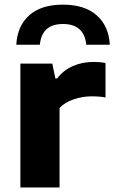

<svg xmlns="http://www.w3.org/2000/svg" viewBox="-20 -828 505 848"><path d="M70 -547H211L224.5 -481.5H232.5Q259 -517 301 -535.8Q343 -554.5 394 -554.5Q422.5 -554.5 446 -550V-397.5Q421.5 -402.5 384 -402.5Q344.5 -402.5 305.2 -389.2Q266 -376 243 -351V0H70ZM258 -807.5Q354 -807.5 407.2 -760.2Q460.5 -713 465 -630.5H361Q352 -722 258 -722Q165 -722 156 -630.5H52Q56.5 -713.5 109.2 -760.5Q162 -807.5 258 -807.5Z"/></svg>

Font: Encode Sans Expanded
Style: Bold
Weight: 700
Width: 7
Designer: Multiple Designers
Foundry: Impallari Type
Version: Version 2.000